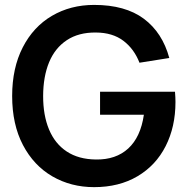

<svg xmlns="http://www.w3.org/2000/svg" viewBox="-20 -755 772 790"><path d="M367.2 15Q272.2 15 195.5 -29.3Q118.8 -73.7 74.4 -158.4Q30 -243.1 30 -360Q30 -475.2 73.6 -560.1Q117.2 -645 193.8 -689.9Q270.5 -734.8 367.2 -734.8Q495.4 -734.8 571.8 -677.9Q648.2 -620.9 676.6 -516.4L553.9 -496.9Q531.9 -553.8 487.5 -587.3Q443.1 -620.8 374.7 -621.2Q303.8 -622 255.1 -589.8Q206.4 -557.7 182 -498.8Q157.7 -439.8 157.5 -360Q157.3 -280.7 181.8 -222.1Q206.2 -163.5 254.8 -131.5Q303.3 -99.5 374.7 -98.7Q456.8 -97.4 507.8 -144.2Q558.7 -191.1 572 -283H391.7V-377.5H700Q701.1 -367.1 701.5 -354.6Q702 -342.1 702 -335.3Q702 -233.3 661.6 -153.8Q621.2 -74.2 545.5 -29.6Q469.8 15 367.2 15Z"/></svg>

Font: Hauora
Style: Regular
Weight: 400
Designer: Wayne Shih
Foundry: WCYS
Version: Version 1.001